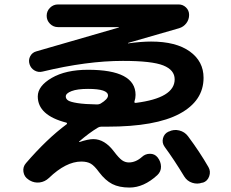

<svg xmlns="http://www.w3.org/2000/svg" viewBox="-20 -787 1040 864"><path d="M276 -353Q276 -342 286.5 -335Q297 -328 329 -323Q361 -318 417 -317Q426 -317 433 -321Q466 -341 466 -357Q466 -387 376 -387Q328 -387 302 -377Q276 -367 276 -353ZM421 -213Q381 -189 336 -150V-148H338Q377 -161 400 -161Q451 -161 493 -105Q515 -76 529 -66Q543 -56 560 -56Q591 -56 619 -81Q634 -95 655 -95Q676 -95 689 -79Q704 -60 704.5 -37.5Q705 -15 688 1Q627 57 563 57Q516 57 485 41Q454 25 426 -12Q405 -41 388.5 -50.5Q372 -60 346 -60Q277 -60 200 14Q182 31 158.5 34Q135 37 114 25L108 21Q89 9 85.5 -13.5Q82 -36 97 -53Q191 -162 280 -228Q282 -230 281.5 -232Q281 -234 279 -235Q150 -268 150 -353Q150 -400 213 -436.5Q276 -473 376 -473Q590 -473 590 -360Q590 -345 585 -330Q583 -324 591 -324Q766 -346 766 -430Q766 -472 715 -492.5Q664 -513 533 -513Q371 -513 172 -465Q153 -460 136 -469.5Q119 -479 113 -498Q107 -517 116 -534Q125 -551 144 -556L514 -663Q515 -663 515 -664Q515 -665 514 -665H241Q220 -665 205 -680Q190 -695 190 -716Q190 -737 205 -752Q220 -767 241 -767H784Q803 -767 817 -753.5Q831 -740 831 -720Q831 -699 818.5 -682.5Q806 -666 786 -660L557 -594Q556 -594 556 -592H558Q616 -600 660 -600Q772 -600 834 -555.5Q896 -511 896 -437Q896 -333 788 -275Q680 -217 463 -217H436Q428 -217 421 -213ZM809 7Q763 -69 721 -126Q708 -144 713.5 -165Q719 -186 739 -195H740Q762 -206 786.5 -200Q811 -194 826 -174Q879 -103 918 -35Q929 -16 921.5 6Q914 28 893 35H890Q868 43 845 35.5Q822 28 809 7Z"/></svg>

Font: Rounded Mplus 1c Bold
Style: Bold
Weight: 700
Version: Version 1.059.20150529